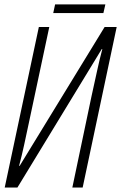

<svg xmlns="http://www.w3.org/2000/svg" viewBox="-20 -834 539 854"><path d="M1 0 152.8 -713.9H199.2L107.9 -285.2Q96.7 -232.9 87.2 -188.7Q77.6 -144.5 64.9 -96.2H67.4L445.3 -713.9H499L347.7 0H301.8L386.7 -404.3Q400.9 -468.3 412.1 -520Q423.3 -571.8 435.1 -615.7H432.6L57.6 0ZM216.8 -775.9 225.1 -814.5H448.7L439.9 -775.9Z"/></svg>

Font: Open Sans Condensed Light
Style: Italic
Weight: 300
Width: 3
Italic angle: -12°
Designer: Monotype Design Team
Foundry: Monotype Imaging Inc.
Version: Version 3.000; ttfautohint (v1.8.4)